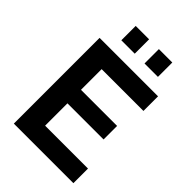

<svg xmlns="http://www.w3.org/2000/svg" viewBox="-262 -1017 1124 1124"><g transform="rotate(45 300.5 -454.5)"><path d="M174 -790V-909H285V-790ZM366 -790V-909H477V-790ZM567 -121V0H74V-710H558V-589H212V-418H511V-306H212V-121Z"/></g></svg>

Font: PTCRaleway
Style: Bold
Weight: 700
Designer: Matt McInerney, Pablo Impallari, Rodrigo Fuenzalida
Foundry: Matt McInerney, Pablo Impallari, Rodrigo Fuenzalida
Version: Version 3.000g; ttfautohint (v1.5) -l 8 -r 28 -G 28 -x 14 -D